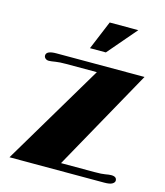

<svg xmlns="http://www.w3.org/2000/svg" viewBox="-109 -807 766 890"><g transform="rotate(15 274.0 -362.0)"><path d="M497.6 -42Q523.9 -42 523.9 -22.5Q523.9 -13.7 512.7 -6.8Q501.5 0 474.6 0H20L309.1 -485.8H162.1Q129.9 -485.8 112.8 -482.9Q89.8 -479 80.1 -479Q70.3 -479 63.7 -484.6Q57.1 -490.2 57.1 -498.5Q57.1 -521.5 105.5 -521.5H528.3L257.8 -35.6H418.5Q454.1 -35.6 469.2 -38.6Q487.3 -42 497.6 -42ZM307.1 -723.6H444.3L325.7 -585H249.5Z"/></g></svg>

Font: Limelight
Style: Regular
Weight: 400
Designer: Nicole Fally
Foundry: Nicole Fally
Version: Version 1.002